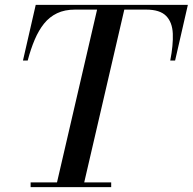

<svg xmlns="http://www.w3.org/2000/svg" viewBox="-20 -770 793 790"><path d="M210 0 384 -750H496L322 0ZM106 0V-19.5H437.5V0ZM74.5 -521 127 -750H753L700.5 -521H680.5Q693 -584.5 691 -631.5Q689 -678.5 663.5 -704.5Q638 -730.5 581 -730.5H289Q246 -730.5 214.8 -715.5Q183.5 -700.5 161.2 -672.8Q139 -645 122.8 -606.8Q106.5 -568.5 94 -521Z"/></svg>

Font: Bodoni Moda 11pt Medium
Style: Italic
Weight: 500
Italic angle: -13°
Designer: Owen Earl
Foundry: indestructible type
Version: Version 2.004